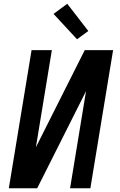

<svg xmlns="http://www.w3.org/2000/svg" viewBox="-20 -1002 640 1022"><path d="M27 0 148 -735H256L171 -218L431 -735H582L461 0H353L438 -517L178 0ZM390 -793 265 -928 338 -982 450 -837Z"/></svg>

Font: Iosevka Aile Semibold Oblique
Style: Regular
Weight: 600
Italic angle: -9°
Designer: Belleve Invis
Foundry: Belleve Invis
Version: Version 31.1.0; ttfautohint (v1.8.4)